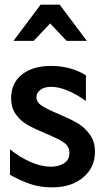

<svg xmlns="http://www.w3.org/2000/svg" viewBox="-20 -797 460 827"><path d="M199 -79Q157 -79 110 -100Q63 -121 23 -154V-44Q70 -18 111.5 -4Q153 10 205 10Q288 10 338.5 -33Q389 -76 389 -143Q389 -188 366 -219Q343 -250 311.5 -268Q280 -286 230 -307Q182 -327 159.5 -342Q137 -357 137 -379Q137 -397 154 -410Q171 -423 200 -423Q264 -423 350 -362V-473Q284 -513 200 -513Q121 -513 74.5 -476Q28 -439 28 -375Q28 -332 49 -303.5Q70 -275 99.5 -258.5Q129 -242 177 -222Q230 -200 254.5 -183.5Q279 -167 279 -138Q279 -108 255.5 -93.5Q232 -79 199 -79ZM237 -777H155L38 -621H125L196 -696L267 -621H354Z"/></svg>

Font: Geom Medium
Style: Bold
Weight: 500
Version: Version 1.102